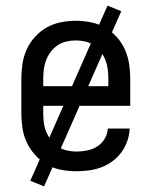

<svg xmlns="http://www.w3.org/2000/svg" viewBox="-20 -602 540 684"><path d="M252 8Q225 8 198 3Q171 -2 147.5 -15.5Q124 -29 105.5 -49.5Q87 -70 75.5 -94.5Q64 -119 60 -146Q56 -173 56 -200V-320Q56 -347 60 -374Q64 -401 75 -425.5Q86 -450 104.5 -470.5Q123 -491 146 -504Q169 -517 196 -522.5Q223 -528 250 -528Q277 -528 304 -522.5Q331 -517 354 -504Q377 -491 395.5 -470.5Q414 -450 425 -425.5Q436 -401 440 -374Q444 -347 444 -320V-225H134V-200Q134 -183 136 -166Q138 -149 144.5 -133Q151 -117 161.5 -103Q172 -89 186.5 -79.5Q201 -70 218 -66Q235 -62 252 -62Q271 -62 290.5 -66Q310 -70 326 -80Q342 -90 352.5 -107Q363 -124 364 -144H442Q441 -121 433.5 -99.5Q426 -78 412.5 -59.5Q399 -41 380.5 -27.5Q362 -14 341 -6Q320 2 297 5Q274 8 252 8ZM366 -295V-320Q366 -337 364 -354Q362 -371 356 -387Q350 -403 339.5 -417Q329 -431 315 -440.5Q301 -450 284 -454Q267 -458 250 -458Q233 -458 216 -454Q199 -450 185 -440.5Q171 -431 160.5 -417Q150 -403 144 -387Q138 -371 136 -354Q134 -337 134 -320V-295ZM137 62 88 42 363 -582 412 -562Z"/></svg>

Font: Iosevka Term SS14
Style: Regular
Weight: 400
Monospace: yes
Designer: Belleve Invis
Foundry: Belleve Invis
Version: Version 24.1.1; ttfautohint (v1.8.4)